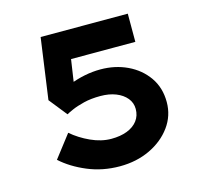

<svg xmlns="http://www.w3.org/2000/svg" viewBox="-103 -820 994 941"><g transform="rotate(-15 393.5 -349.5)"><path d="M393.3 7Q305.9 7 230.1 -24.8Q154.3 -56.6 102.5 -103.7L190.1 -217.4Q230.8 -182.3 283.8 -158.1Q336.8 -133.9 387.5 -133.9Q433.5 -133.9 467.7 -147.1Q501.8 -160.3 521 -185.3Q540.1 -210.4 540.1 -244.9Q540.1 -276 520.5 -299.9Q500.8 -323.8 466.9 -337.2Q433 -350.6 388.6 -350.6Q341 -350.6 304.2 -341.5Q267.4 -332.3 243.4 -321.7Q219.3 -311 210.4 -305.7L137.9 -396.7L181.1 -705.7H623.3V-562.7H261.8L305.5 -619L272.5 -397L213.3 -417.4Q233.9 -433.1 267.6 -446.6Q301.4 -460.2 341.7 -468.4Q382 -476.6 422.6 -476.6Q496.9 -476.6 558.9 -447.3Q620.9 -417.9 658.3 -364.4Q695.7 -310.9 695.7 -238Q695.7 -169 655.3 -113.5Q614.9 -58 546.5 -25.5Q478.1 7 393.3 7Z"/></g></svg>

Font: Lexend Zetta
Style: Regular
Weight: 400
Designer: Bonnie Shaver-Troup, Thomas Jockin
Foundry: Lexend
Version: Version 1.007